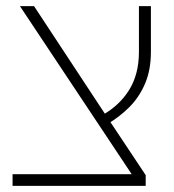

<svg xmlns="http://www.w3.org/2000/svg" viewBox="-20 -606 566 626"><path d="M428 -10 45 -586H91L330 -223L455 -35ZM21 0V-38H438L455 -35V0ZM329 -201 316 -232Q342 -247 363 -266.5Q384 -286 400 -311Q416 -336 424.5 -367.5Q433 -399 433 -438V-586H472V-437Q472 -378 453 -333.5Q434 -289 401.5 -256.5Q369 -224 329 -201Z"/></svg>

Font: Noto Sans Hebrew ExtraLight
Style: Regular
Weight: 250
Designer: Monotype Design Team
Foundry: Monotype Imaging Inc.
Version: Version 2.003